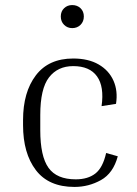

<svg xmlns="http://www.w3.org/2000/svg" viewBox="-20 -728 542 758"><path d="M269 -467Q208 -467 173.5 -422.5Q139 -378 139 -274V-214Q139 -111 171.5 -65.5Q204 -20 279 -20Q327 -20 356.5 -43Q386 -66 399 -124L445 -111Q427 -44 378.5 -17Q330 10 274 10Q172 10 121.5 -56.5Q71 -123 71 -234V-254Q71 -364 121.5 -430.5Q172 -497 269 -497Q329 -497 369.5 -473.5Q410 -450 428 -409.5Q446 -369 438 -318L381 -309Q392 -386 363 -426.5Q334 -467 269 -467ZM265 -617Q246 -617 233 -630Q220 -643 220 -663Q220 -683 233 -695.5Q246 -708 265 -708Q285 -708 298 -695.5Q311 -683 311 -663Q311 -643 298 -630Q285 -617 265 -617Z"/></svg>

Font: Inria Serif Light
Style: Regular
Weight: 300
Designer: Black Foundry Team
Foundry: Black Foundry
Version: Version 1.000; ttfautohint (v1.8.3)